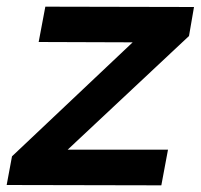

<svg xmlns="http://www.w3.org/2000/svg" viewBox="-30 -555 602 576"><path d="M454 1 -10 0 6 -86 368 -428 86 -429 106 -535 552 -534 537 -447 173 -106H474Z"/></svg>

Font: Argentum Sans Medium
Style: Italic
Weight: 500
Italic angle: -11°
Designer: Julieta Ulanovsky (font), Cristiano Sobral (main changes and remaster)
Foundry: Julieta Ulanovsky (font), Cristiano Sobral (main changes and remaster)
Version: Version 2.007;June 15, 2022;FontCreator 14.0.0.2814 64-bit; 